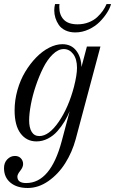

<svg xmlns="http://www.w3.org/2000/svg" viewBox="-34 -686 568 948"><path d="M273.9 -467.8Q317.9 -467.8 342.5 -435.8Q367.2 -403.8 368.2 -355L395 -456.1H461.9L339.8 1Q322.3 65.4 288.3 119.4Q254.4 173.3 205.3 207.8Q156.2 242.2 103 242.2Q49.3 242.2 17.6 215.8Q-14.2 189.5 -14.2 144Q-14.2 117.2 2 100.6Q18.1 84 40 84Q58.1 84 69.1 95.7Q80.1 107.4 80.1 124Q80.1 139.6 65.9 157.2Q51.8 174.8 51.8 186Q51.8 217.8 95.2 217.8Q215.8 217.8 271 9.8L310.1 -137.2Q299.8 -111.3 284.9 -86.7Q270 -62 249.8 -38.8Q229.5 -15.6 202.4 -1.7Q175.3 12.2 146 12.2Q97.2 12.2 67.6 -27.1Q38.1 -66.4 38.1 -141.1Q38.1 -191.4 52.2 -241.5Q66.4 -291.5 90.6 -331.5Q114.7 -371.6 145 -402.6Q175.3 -433.6 209 -450.7Q242.7 -467.8 273.9 -467.8ZM160.2 -14.2Q207.5 -14.2 255.9 -84.5Q304.2 -154.8 331.1 -256.8Q346.2 -315.9 346.2 -351.1Q346.2 -394.5 327.4 -419.2Q308.6 -443.8 280.8 -443.8Q253.4 -443.8 226.3 -417.5Q199.2 -391.1 179 -350.3Q158.7 -309.6 142.6 -261.7Q126.5 -213.9 118.2 -168.9Q109.9 -124 109.9 -91.8Q109.9 -55.2 122.6 -34.7Q135.3 -14.2 160.2 -14.2ZM233.9 -634.8Q233.9 -649.9 237.8 -666H259.8Q258.8 -663.1 258.8 -649.9Q258.8 -612.3 280.8 -589.1Q302.7 -565.9 349.1 -565.9Q378.4 -565.9 403.6 -575.7Q428.7 -585.4 445.8 -601.3Q462.9 -617.2 473.9 -633.1Q484.9 -648.9 492.2 -666H514.2Q509.3 -646.5 494.6 -623.3Q480 -600.1 458 -577.9Q436 -555.7 404.1 -540.8Q372.1 -525.9 337.9 -525.9Q310.1 -525.9 288.8 -536.1Q267.6 -546.4 256.3 -563Q245.1 -579.6 239.5 -597.7Q233.9 -615.7 233.9 -634.8Z"/></svg>

Font: Flanker Steampunk
Style: Italic
Weight: 400
Italic angle: -12°
Designer: Alexey Kryukov, Leonardo Di Lena
Foundry: Alexey Kryukov, Leonardo Di Lena
Version: 1.210